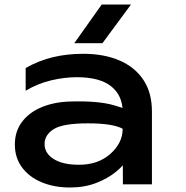

<svg xmlns="http://www.w3.org/2000/svg" viewBox="-20 -819 827 853"><path d="M525 -322Q525 -394 474.5 -435Q424 -476 321 -476Q266 -476 207 -462Q148 -448 94 -416V-517Q153 -550 215.5 -565Q278 -580 349 -580Q441 -580 509.5 -551Q578 -522 616.5 -465Q655 -408 655 -323V0H526ZM291 -368Q416 -372 487.5 -351Q559 -330 566 -317.5Q573 -305 573 -178Q573 -153 553 -120Q533 -87 496 -56.5Q459 -26 407 -6Q355 14 291 14Q221 14 165.5 -9Q110 -32 78 -75Q46 -118 46 -177Q46 -236 78.5 -278.5Q111 -321 166.5 -343.5Q222 -366 291 -368ZM178 -179Q178 -138 218.5 -112.5Q259 -87 331 -87Q416 -87 470.5 -135.5Q525 -184 525 -247Q481 -271 370.5 -271Q260 -271 219 -245.5Q178 -220 178 -179ZM432 -799H562L435 -627H310Z"/></svg>

Font: Bounded
Style: Regular
Weight: 400
Designer: Vlad Churkin
Version: Version 1.0